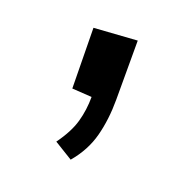

<svg xmlns="http://www.w3.org/2000/svg" viewBox="-69 -217 416 430"><g transform="rotate(20 139.0 -2.0)"><path d="M141 149 97 122Q121 89 129 60.5Q137 32 137 1L90 -2L88 -146L191 -153V-12Q191 35 180.5 75Q170 115 141 149Z"/></g></svg>

Font: Truculenta
Style: Bold
Weight: 700
Designer: Ivan Castro, Eva Sanz & Omnibus-Type Team
Foundry: Omnibus-Type
Version: Version 1.002